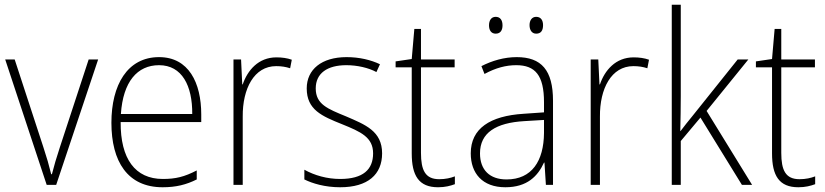

<svg xmlns="http://www.w3.org/2000/svg" viewBox="-20 -780 3482 810"><path d="M177 0H217L394 -529H354L232 -157C218 -115 208 -80 199 -45H196C187 -82 177 -117 163 -159L42 -529H2Z M651 -539C517 -539 450 -421 450 -262C450 -99 518 10 666 10C723 10 766 -1 810 -23V-61C758 -34 721 -25 667 -25C550 -25 488 -110 489 -265H829V-297C829 -431 776 -539 651 -539ZM651 -505C748 -505 792 -418 791 -299H490C499 -435 559 -505 651 -505Z M1146 -538C1070 -538 1024 -483 1004 -424H1002L997 -529H965V0H1004V-288C1003 -406 1052 -501 1145 -501C1167 -501 1186 -498 1204 -492L1211 -528C1192 -535 1169 -538 1146 -538Z M1592 -133C1592 -227 1521 -254 1440 -289C1362 -321 1312 -340 1312 -407C1312 -471 1361 -505 1441 -505C1487 -505 1535 -494 1568 -476L1583 -509C1545 -527 1497 -539 1442 -539C1337 -539 1274 -487 1274 -407C1274 -317 1338 -290 1423 -256C1502 -224 1554 -201 1554 -133C1554 -65 1512 -25 1415 -25C1360 -25 1307 -40 1264 -64V-23C1298 -6 1351 10 1415 10C1532 10 1592 -44 1592 -133Z M1833 -24C1774 -24 1756 -62 1756 -135V-496H1898V-529H1756V-658H1728L1717 -531L1649 -521V-496H1717V-133C1717 -39 1747 10 1828 10C1858 10 1880 4 1899 -3V-36C1881 -29 1859 -24 1833 -24Z M2043 -673C2043 -653 2052 -638 2071 -638C2091 -638 2100 -652 2100 -673C2100 -694 2091 -709 2071 -709C2052 -709 2043 -693 2043 -673ZM2214 -674C2214 -653 2224 -638 2242 -638C2263 -638 2271 -652 2271 -674C2271 -694 2262 -709 2242 -709C2224 -709 2214 -694 2214 -674ZM2160 -539C2107 -539 2056 -524 2011 -501L2024 -468C2072 -494 2115 -505 2158 -505C2238 -505 2275 -462 2275 -349V-306L2189 -300C2047 -291 1966 -238 1966 -133C1966 -49 2015 10 2112 10C2204 10 2249 -37 2275 -94H2277L2283 0H2313V-355C2313 -484 2264 -539 2160 -539ZM2192 -269 2275 -274V-219C2274 -101 2224 -23 2117 -23C2046 -23 2005 -63 2005 -133C2005 -220 2072 -262 2192 -269Z M2653 -538C2577 -538 2531 -483 2511 -424H2509L2504 -529H2472V0H2511V-288C2510 -406 2559 -501 2652 -501C2674 -501 2693 -498 2711 -492L2718 -528C2699 -535 2676 -538 2653 -538Z M2852 -375V-760H2814V0H2852V-185L2935 -284L3110 0H3153L2961 -312L3137 -529H3092L2900 -289C2882 -268 2869 -250 2851 -227H2850C2851 -278 2852 -324 2852 -375Z M3353 -24C3294 -24 3276 -62 3276 -135V-496H3418V-529H3276V-658H3248L3237 -531L3169 -521V-496H3237V-133C3237 -39 3267 10 3348 10C3378 10 3400 4 3419 -3V-36C3401 -29 3379 -24 3353 -24Z"/></svg>

Font: Noto Sans Gurmukhi UI SemiCondensed ExtraLight
Style: Regular
Weight: 200
Width: 4
Designer: Jelle Bosma - Monotype Design Team
Foundry: Monotype Imaging Inc.
Version: Version 2.004